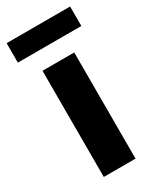

<svg xmlns="http://www.w3.org/2000/svg" viewBox="-198 -754 671 812"><g transform="rotate(-30 138.0 -348.0)"><path d="M211 -518.5V0H56V-518.5ZM-17 -695.5H293V-600.5H-17Z"/></g></svg>

Font: Lato 2
Style: Regular
Weight: 900
Designer: Lukasz Dziedzic with Adam Twardoch and Botio Nikoltchev
Foundry: tyPoland Lukasz Dziedzic
Version: Version 2.015; 2015-08-06; http://www.latofonts.com/